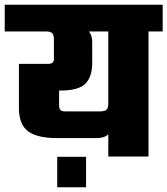

<svg xmlns="http://www.w3.org/2000/svg" viewBox="-40 -662 708 812"><path d="M648 -642V-529H588V0H418V-94Q402 -78 369 -78H201Q117 -78 78.5 -107Q40 -136 40 -205V-392H165Q188 -392 188 -412V-495Q188 -514 181 -521.5Q174 -529 154 -529H-20V-642ZM418 -225V-529H336Q350 -512 350 -485V-396Q350 -337 321 -308Q292 -279 215 -279H210V-215Q210 -191 233 -191H384Q404 -191 411 -198.5Q418 -206 418 -225ZM202 130V1H324V130Z"/></svg>

Font: Teko
Style: Bold
Weight: 700
Designer: Manushi Parikh, Jonny Pinhorn
Foundry: Indian Type Foundry
Version: Version 1.106;PS 1.0;hotconv 1.0.78;makeotf.lib2.5.61930; tt